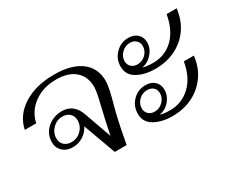

<svg xmlns="http://www.w3.org/2000/svg" viewBox="-93 -847 1337 1124"><g transform="rotate(-30 576.0 -285.0)"><path d="M577 -387Q577 -345 546 -236Q526 -165 505 -52L495 0H415L335 -219Q319 -186 287 -166Q255 -146 218 -146Q176 -146 150 -170.5Q124 -195 124 -233Q124 -269 142.5 -298.5Q161 -328 193.5 -345Q226 -362 264 -362Q345 -362 375 -277L440 -94Q460 -194 475 -253Q485 -293 493 -331.5Q501 -370 501 -390Q501 -460 455.5 -499.5Q410 -539 329 -539Q241 -539 179 -494.5Q117 -450 100 -375H23Q42 -465 125.5 -517.5Q209 -570 332 -570Q449 -570 513 -522Q577 -474 577 -387ZM319 -270Q319 -298 300.5 -315.5Q282 -333 252 -333Q214 -333 186 -305Q158 -277 158 -239Q158 -211 176.5 -193.5Q195 -176 225 -176Q264 -176 291.5 -203.5Q319 -231 319 -270Z M694 -415Q694 -467 730 -503Q766 -539 816 -539Q854 -539 877 -517.5Q900 -496 900 -461Q900 -421 871.5 -388Q843 -355 802 -347Q827 -339 871 -339Q951 -339 1007 -392.5Q1063 -446 1081 -547H1149L1146 -529Q1135 -462 1097.5 -411Q1060 -360 1000.5 -331Q941 -302 865 -302Q794 -302 744 -330Q694 -358 694 -415ZM867 -456Q867 -479 851 -494Q835 -509 810 -509Q778 -509 754 -485.5Q730 -462 730 -430Q730 -407 746 -392Q762 -377 787 -377Q820 -377 843.5 -400.5Q867 -424 867 -456ZM643 -125Q643 -177 678.5 -213Q714 -249 765 -249Q803 -249 826 -227.5Q849 -206 849 -171Q849 -130 821 -97Q793 -64 751 -57Q776 -49 820 -49Q897 -49 955 -103Q1013 -157 1030 -257H1098L1095 -239Q1085 -174 1046.5 -122Q1008 -70 948 -41Q888 -12 814 -12Q743 -12 693 -40Q643 -68 643 -125ZM816 -166Q816 -190 800.5 -204.5Q785 -219 759 -219Q726 -219 702.5 -196Q679 -173 679 -140Q679 -117 695 -102Q711 -87 736 -87Q768 -87 792 -110.5Q816 -134 816 -166Z"/></g></svg>

Font: Fahkwang Light
Style: Italic
Weight: 300
Italic angle: -10°
Version: Version 1.000; ttfautohint (v1.6)